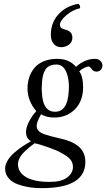

<svg xmlns="http://www.w3.org/2000/svg" viewBox="-20 -747 556 1005"><path d="M340.8 -291Q340.8 -343.8 324 -376.5Q307.1 -409.2 275.9 -409.2Q234.4 -409.2 217.5 -382.6Q200.7 -356 199.2 -305.2Q198.2 -298.3 198.2 -282.2Q198.2 -270 199.2 -263.2Q203.6 -162.1 268.1 -162.1Q334 -162.1 339.8 -269Q340.8 -275.9 340.8 -291ZM161.1 2.9Q145.5 14.2 136 22Q126.5 29.8 109.4 45.9Q92.3 62 83.3 79.1Q74.2 96.2 74.2 112.8Q74.2 155.3 116.5 180.2Q158.7 205.1 240.2 205.1Q301.3 205.1 331.5 182.1Q361.8 159.2 361.8 127Q361.8 104 347.9 87.4Q334 70.8 301.8 54.2Q284.7 42.5 235.6 25.1Q186.5 7.8 161.1 2.9ZM415 -291Q415 -218.3 372.3 -175Q329.6 -131.8 263.2 -131.8Q223.1 -131.8 194.8 -148.9Q193.8 -147.5 190.2 -140.1Q186.5 -132.8 184.8 -129.6Q183.1 -126.5 180.2 -119.6Q177.2 -112.8 175.8 -108.4Q174.3 -104 173.1 -98.4Q171.9 -92.8 171.9 -87.9Q171.9 -81.1 172.9 -78.1Q174.8 -69.8 181.4 -62.7Q188 -55.7 196.3 -51.3Q204.6 -46.9 218.8 -42.2Q232.9 -37.6 244.1 -34.7Q255.4 -31.7 274.9 -27.1Q294.4 -22.5 307.1 -19Q314 -18.1 325.2 -14.2Q426.8 16.1 426.8 100.1Q426.8 237.8 199.2 237.8Q172.9 237.8 147.9 235.1Q123 232.4 96.7 225.3Q70.3 218.3 51 207.3Q31.7 196.3 19.3 178Q6.8 159.7 6.8 136.2Q6.8 114.7 20 92.8Q33.2 70.8 55.2 52Q77.1 33.2 98.1 19Q119.1 4.9 142.1 -7.8Q116.2 -22.9 116.2 -56.2Q116.2 -80.6 132.8 -112.1Q149.4 -143.6 169.9 -165Q124 -220.2 124 -283.2Q124 -314.5 132.8 -341.6Q141.6 -368.7 159.7 -390.9Q177.7 -413.1 208.5 -426Q239.3 -439 279.8 -439Q342.3 -439 377.9 -397Q423.8 -439 477.1 -439Q493.7 -439 504.9 -428.7Q516.1 -418.5 516.1 -404.8Q516.1 -390.6 507.3 -381.3Q498.5 -372.1 484.9 -372.1Q467.8 -372.1 457 -389.2Q451.2 -398.9 441.9 -398.9Q436 -398.9 420.7 -391.4Q405.3 -383.8 395 -374Q415 -345.7 415 -291ZM246.1 -564Q246.1 -627.9 285.6 -671.6Q325.2 -715.3 390.1 -727.1Q401.9 -718.3 398.9 -704.1Q359.9 -695.3 326.9 -667Q293.9 -638.7 293.9 -617.2Q293.9 -605 301.8 -599.9Q309.6 -594.7 325.2 -590.8Q325.7 -590.8 327.1 -590.3Q328.6 -589.8 329.1 -589.8Q358.9 -579.6 358.9 -549.8Q358.9 -526.9 341.1 -513.4Q323.2 -500 299.8 -500Q276.4 -500 261.2 -517.3Q246.1 -534.7 246.1 -564Z"/></svg>

Font: Common Serif
Style: Italic
Weight: 400
Italic angle: -12°
Designer: Philipp H. Poll, Khaled Hosny
Foundry: Stefan Peev, Context Ltd.
Version: Version 1.026